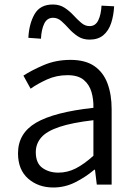

<svg xmlns="http://www.w3.org/2000/svg" viewBox="-20 -820 598 853"><path d="M217 13Q150 13 105 -26.5Q60 -66 60 -139Q60 -228 140.5 -275Q221 -322 395 -341Q396 -378 386.5 -411Q377 -444 352 -465Q327 -486 280 -486Q231 -486 189 -467Q147 -448 116 -426L84 -484Q119 -507 173.5 -530.5Q228 -554 293 -554Q359 -554 399 -526.5Q439 -499 457.5 -449.5Q476 -400 476 -335V0H410L402 -66H399Q360 -33 314 -10Q268 13 217 13ZM239 -53Q280 -53 317 -72Q354 -91 395 -128V-286Q300 -275 243.5 -256Q187 -237 163 -209Q139 -181 139 -144Q139 -95 168.5 -74Q198 -53 239 -53ZM378 -644Q348 -644 326 -658.5Q304 -673 286.5 -692.5Q269 -712 252.5 -726.5Q236 -741 216 -741Q189 -741 176.5 -715Q164 -689 162 -648L106 -652Q109 -714 133.5 -757Q158 -800 215 -800Q245 -800 267 -785.5Q289 -771 306.5 -752Q324 -733 341 -718.5Q358 -704 378 -704Q404 -704 416.5 -729.5Q429 -755 431 -795L487 -792Q485 -752 474 -718Q463 -684 439.5 -664Q416 -644 378 -644Z"/></svg>

Font: Source Han Sans SC Normal
Style: Regular
Weight: 350
Designer: Ryoko NISHIZUKA 西塚涼子 (kana, bopomofo & ideographs); Paul D. Hunt (Latin, Greek & Cyrillic); Sandoll Communications 산돌커뮤니
Foundry: Adobe
Version: Version 2.004;hotconv 1.0.118;makeotfexe 2.5.65603